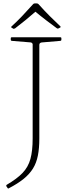

<svg xmlns="http://www.w3.org/2000/svg" viewBox="-20 -951 399 1123"><path d="M17 138Q15 133 19 130Q79 95 112 60.5Q145 26 158 -21.5Q171 -69 171 -141H210Q210 -84 201.5 -41Q193 2 173 34.5Q153 67 118.5 95Q84 123 32 150Q27 154 24 148ZM171 -141V-733H210V-141ZM43 -727Q43 -733 49 -733H333Q339 -733 339 -727V-719Q339 -713 333 -712L227 -703Q220 -703 215 -699.5Q210 -696 210 -689V-511H172V-685Q172 -693 169 -697.5Q166 -702 159 -703L49 -712Q43 -713 43 -719ZM48 -789Q43 -792 47 -796Q79 -825 109 -856.5Q139 -888 173 -926Q177 -931 183 -931H195Q201 -931 205 -927Q240 -888 271 -857Q302 -826 333 -797Q337 -793 332 -790Q330 -789 327.5 -787.5Q325 -786 322 -785Q318 -782 312 -786Q283 -807 248.5 -833.5Q214 -860 178 -890H196Q162 -860 129.5 -833.5Q97 -807 68 -785Q62 -782 57 -783Q55 -785 52.5 -786.5Q50 -788 48 -789Z"/></svg>

Font: Hahmlet Thin
Style: Regular
Weight: 250
Version: Version 1.002